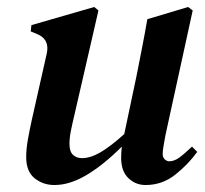

<svg xmlns="http://www.w3.org/2000/svg" viewBox="-20 -516 588 550"><path d="M136 14Q103 14 79 -5.5Q55 -25 55 -66Q55 -89 60 -117Q65 -145 71 -172L114 -363Q123 -404 85 -419L68 -426L70 -444L250 -496L262 -486L193 -186Q187 -161 183 -141Q179 -121 179 -104Q179 -82 189 -72.5Q199 -63 215 -63Q239 -63 267.5 -79.5Q296 -96 336 -132L337 -137L371 -298Q379 -339 387 -379.5Q395 -420 402 -461L519 -496L532 -486L454 -129Q451 -112 448.5 -98Q446 -84 446 -75Q446 -65 452 -59.5Q458 -54 465 -54Q479 -54 493.5 -64.5Q508 -75 530 -96L545 -81Q520 -46 482.5 -16Q445 14 397 14Q368 14 347.5 -6Q327 -26 327 -64Q327 -79 329 -96Q277 -44 228.5 -15Q180 14 136 14Z"/></svg>

Font: DM Serif Text
Style: Italic
Weight: 400
Italic angle: -12°
Designer: Colophon Foundry, Frank Grießhammer
Foundry: Colophon Foundry
Version: Version 5.100; ttfautohint (v1.8.2)